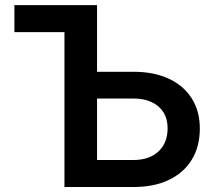

<svg xmlns="http://www.w3.org/2000/svg" viewBox="-20 -748 861 768"><path d="M37.6 -619.6V-727.5H285.6V-619.6ZM324.7 -460.9H513.7Q595.7 -460.9 655 -433.3Q714.4 -405.8 746.8 -354.7Q779.3 -303.7 779.3 -233.9Q779.3 -162.1 747.3 -109.6Q715.3 -57.1 656 -28.6Q596.7 0 515.1 0H237.8V-727.5H368.2V-107.9H512.7Q576.7 -107.9 613.5 -141.8Q650.4 -175.8 650.4 -234.9Q650.4 -272.5 633.8 -298.8Q617.2 -325.2 586.4 -339.6Q555.7 -354 512.7 -354H324.7Z"/></svg>

Font: Inter 17pt SemiBold
Style: Regular
Weight: 600
Version: Version 4.001;git-66647c0bb